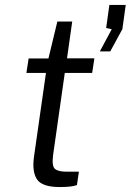

<svg xmlns="http://www.w3.org/2000/svg" viewBox="-20 -753 528 775"><path d="M221 2Q150 2 129.2 -29.2Q108.5 -60.5 117.5 -122.5L165.5 -458.5H86.5L95.5 -517H175.5L211.5 -666H271.5L250.5 -517.5H361L352 -458.5H241.5L194.5 -128.5Q188.5 -83.5 201.2 -71.8Q214 -60 248.5 -60H298.5L290.5 -6Q270 2 221 2ZM383 -545.5 431 -635 408.5 -640 421.5 -733H487.5L474 -635.5L425 -545.5Z"/></svg>

Font: Public Sans Light
Style: Italic
Weight: 300
Italic angle: -8°
Designer: The Public Sans project authors (U.S. Web Design System). Libre Franklin designed by Pablo Impallari and Rodrigo Fuenzal
Version: Version 1.007; ttfautohint (v1.8.1) -l 8 -r 50 -G 200 -x 14 